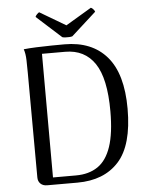

<svg xmlns="http://www.w3.org/2000/svg" viewBox="-59 -925 758 973"><g transform="rotate(-5 320.5 -438.5)"><path d="M141 0Q120 0 107.5 -12Q95 -24 95 -44L93 -577Q93 -607 92 -641Q91 -675 83 -697Q110 -700 148 -701.5Q186 -703 224.5 -703.5Q263 -704 291 -704Q430 -704 505.5 -616.5Q581 -529 581 -351Q581 -166 506 -83Q431 0 295 0ZM174 -37H291Q357 -37 402 -67.5Q447 -98 470 -166Q493 -234 493 -346Q493 -513 441.5 -589.5Q390 -666 291 -666H173ZM334 -741Q328 -739 318.5 -738.5Q309 -738 299 -738.5Q289 -739 283 -741L157 -855Q158 -860 165 -867.5Q172 -875 177 -877L309 -799L440 -877Q446 -875 452.5 -867.5Q459 -860 460 -855Z"/></g></svg>

Font: Arima
Style: Regular
Weight: 400
Designer: Joana Correia and Natanael Gama
Foundry: NDISCOVER
Version: Version 1.101;gftools[0.9.23]